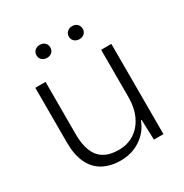

<svg xmlns="http://www.w3.org/2000/svg" viewBox="-164 -824 918 960"><g transform="rotate(-30 295.5 -344.0)"><path d="M260 8Q203 8 160 -15Q117 -38 94 -85.5Q71 -133 71 -204V-521H130V-217Q130 -162 145 -123Q160 -84 193 -63.5Q226 -43 278 -43Q329 -43 368 -68Q407 -93 429 -139.5Q451 -186 451 -247V-521H510V0H455L451 -116H447Q426 -59 375.5 -25.5Q325 8 260 8ZM384 -621Q367 -621 355.5 -631.5Q344 -642 344 -658Q344 -675 355.5 -685.5Q367 -696 384 -696Q402 -696 413 -685.5Q424 -675 424 -658Q424 -642 413 -631.5Q402 -621 384 -621ZM197 -621Q180 -621 168.5 -631.5Q157 -642 157 -658Q157 -675 168.5 -685.5Q180 -696 197 -696Q215 -696 226 -685.5Q237 -675 237 -658Q237 -642 226 -631.5Q215 -621 197 -621Z"/></g></svg>

Font: Mona Sans Light
Style: Regular
Weight: 300
Designer: Deni Anggara
Foundry: GitHub
Version: Version 2.000